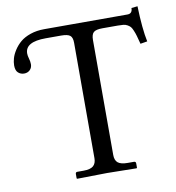

<svg xmlns="http://www.w3.org/2000/svg" viewBox="-77 -740 742 811"><g transform="rotate(-10 294.0 -334.5)"><path d="M518.6 -644.5Q540 -644.5 540 -668.5L566.4 -671.4Q569.3 -573.7 581.1 -518.1L551.3 -513.2Q545.4 -536.1 542 -548.1Q538.6 -560.1 533.4 -572.3Q528.3 -584.5 523.9 -589.4Q519.5 -594.2 511.5 -598.9Q503.4 -603.5 494.1 -604.5Q484.9 -605.5 470.2 -605.5H404.3Q377 -605.5 366.7 -596.7Q356.4 -587.9 356.4 -563.5V-70.8Q356.4 -47.4 369.1 -37.1Q381.8 -26.9 411.1 -26.9H437.5Q445.8 -26.9 445.8 -18.6V0L443.8 2Q356.4 0 317.4 0L189 2L187 0V-18.6Q187 -26.9 194.8 -26.9H221.2Q251 -26.9 263.4 -37.8Q275.9 -48.8 275.9 -70.8V-565.9Q275.9 -588.9 265.4 -597.2Q254.9 -605.5 227.5 -605.5H161.1Q72.8 -605.5 72.8 -555.7Q72.8 -546.4 76.7 -533.2Q80.6 -520 80.6 -508.8Q80.6 -493.7 70.8 -484.1Q61 -474.6 45.9 -474.6Q31.2 -474.6 20.5 -484.1Q9.8 -493.7 9.8 -515.6Q9.8 -529.8 14.4 -545.9Q19 -562 30.5 -579.8Q42 -597.7 58.6 -611.8Q75.2 -626 102.1 -635.3Q128.9 -644.5 161.6 -644.5Z"/></g></svg>

Font: Libertinage
Style: l
Weight: 400
Designer: OSP
Foundry: OSP
Version: Version 1.0; 2008; OFL relea